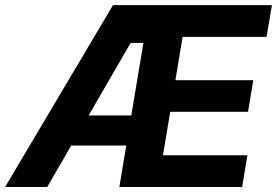

<svg xmlns="http://www.w3.org/2000/svg" viewBox="-58 -748 1107 768"><path d="M-37.6 0 394 -727.5H1029.8L1008.3 -600.6H672.4L643.6 -427.2H955.1L934.1 -300.8H623L593.8 -127H931.6L910.6 0H419.4L515.6 -576.2H464.4L130.9 0ZM156.7 -166 177.2 -286.1H554.7L534.7 -166Z"/></svg>

Font: Inter Tight
Style: Bold Italic
Weight: 700
Italic angle: -9.39999°
Designer: Rasmus Andersson
Foundry: rsms
Version: Version 3.004